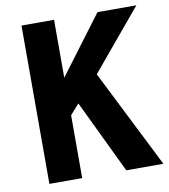

<svg xmlns="http://www.w3.org/2000/svg" viewBox="-80 -768 738 836"><g transform="rotate(-10 289.5 -350.0)"><path d="M575 0H411L256 -323L216 -278V0H71V-700H215V-444L407 -700H579L357 -434Z"/></g></svg>

Font: Gudea
Style: Bold
Weight: 700
Designer: Agustina Mingote
Foundry: Agustina Mingote
Version: Version 1.002